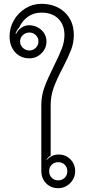

<svg xmlns="http://www.w3.org/2000/svg" viewBox="-20 -975 453 1004"><path d="M196 -82V-425Q196 -475 213 -520.5Q230 -566 262 -630Q290 -686 303.5 -721.5Q317 -757 317 -792Q317 -845 285 -877Q253 -909 197 -909Q156 -909 126 -887.5Q96 -866 81 -832Q70 -821 61 -800L64 -798Q76 -821 94.5 -832Q113 -843 131 -843Q169 -843 196 -818.5Q223 -794 223 -758Q223 -722 196.5 -696Q170 -670 134 -670Q88 -670 59 -702Q30 -734 30 -785Q30 -829 52 -868Q74 -907 112.5 -931Q151 -955 196 -955Q271 -955 318.5 -910.5Q366 -866 366 -792Q366 -751 351.5 -713.5Q337 -676 308 -620Q277 -561 261 -517.5Q245 -474 245 -425V-162Q230 -152 223 -139L224 -138Q250 -167 287 -167Q323 -167 348 -142Q373 -117 373 -80Q373 -44 347 -17.5Q321 9 284 9Q246 9 221 -16.5Q196 -42 196 -82ZM181 -758Q181 -778 167 -791.5Q153 -805 134 -805Q114 -805 99.5 -791.5Q85 -778 85 -758Q85 -739 99.5 -725Q114 -711 134 -711Q153 -711 167 -725Q181 -739 181 -758ZM332 -80Q332 -100 318.5 -113.5Q305 -127 284 -127Q264 -127 250.5 -113.5Q237 -100 237 -80Q237 -59 250.5 -45.5Q264 -32 284 -32Q305 -32 318.5 -45.5Q332 -59 332 -80Z"/></svg>

Font: K2D Thin
Style: Regular
Weight: 100
Designer: Katatrad Aksorn Co.,Ltd.
Foundry: Cadson Demak Co.,Ltd.
Version: Version 1.000; ttfautohint (v1.6)